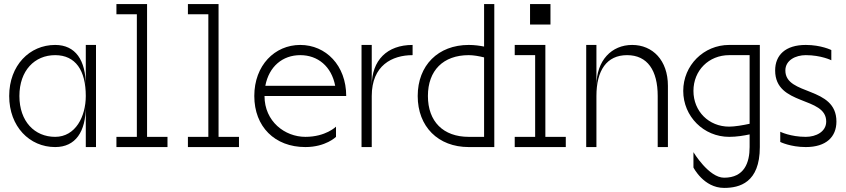

<svg xmlns="http://www.w3.org/2000/svg" viewBox="-20 -720 4140 940"><path d="M250 0C350 0 400 -75 400 -200V0H450V-500H400V-300C400 -425 350 -500 250 -500C125 -500 25 -400 25 -250C25 -100 125 0 250 0ZM75 -250C75 -375 150 -450 250 -450C350 -450 400 -375 400 -250C400 -150 350 -50 250 -50C150 -50 75 -125 75 -250Z M550 0H800V-50H700V-700H550V-650H650V-50H550Z M900 0H1150V-50H1050V-700H900V-650H1000V-50H900Z M1225 -250C1225 -100 1325 0 1475 0C1575 0 1625 -50 1625 -50V-100C1625 -100 1575 -50 1475 -50C1375 -50 1275 -125 1275 -250H1675C1675 -400 1575 -500 1450 -500C1325 -500 1225 -400 1225 -250ZM1279 -300C1297 -395 1364 -450 1450 -450C1536 -450 1603 -395 1621 -300Z M1750 0H1800V-250C1800 -400 1900 -450 2000 -450V-500C1875 -500 1800 -425 1800 -300V-500H1750Z M2275 0H2400V-700H2350V-492C2330 -496 2304 -500 2275 -500C2125 -500 2025 -400 2025 -250C2025 -100 2125 0 2275 0ZM2075 -250C2075 -375 2150 -450 2275 -450C2298 -450 2326 -445 2350 -439V-50H2275C2150 -50 2075 -125 2075 -250Z M2650 -500H2500V-450H2600V-50H2500V0H2750V-50H2650ZM2575 -600H2675V-700H2575Z M3075 -500C2975 -500 2900 -425 2900 -300V-500H2850V0H2900V-250C2900 -375 2950 -450 3050 -450C3150 -450 3200 -375 3200 -250V0H3250V-300C3250 -425 3175 -500 3075 -500Z M3525 200C3600 200 3700 175 3700 0V-500H3550C3425 -500 3325 -400 3325 -275C3325 -150 3425 -50 3550 -50C3586 -50 3622 -56 3650 -62V0C3650 75 3625 150 3525 150C3450 150 3375 25 3375 25V100C3375 100 3425 200 3525 200ZM3375 -275C3375 -375 3450 -450 3550 -450H3650V-114C3618 -107 3577 -100 3550 -100C3450 -100 3375 -175 3375 -275Z M3925 0C4025 0 4075 -50 4075 -125C4075 -300 3825 -250 3825 -375C3825 -425 3875 -450 3925 -450C4000 -450 4050 -425 4050 -425V-475C4050 -475 4000 -500 3925 -500C3825 -500 3775 -450 3775 -375C3775 -200 4025 -250 4025 -125C4025 -75 3975 -50 3925 -50C3850 -50 3800 -75 3800 -75V-25C3800 -25 3850 0 3925 0Z"/></svg>

Font: LS-VG5000 Light
Style: Regular
Weight: 400
Designer: Justin Bihan, 2021
Foundry: Justin Bihan, 2021
Version: Version 1.000;Glyphs 3.1.2 (3151)